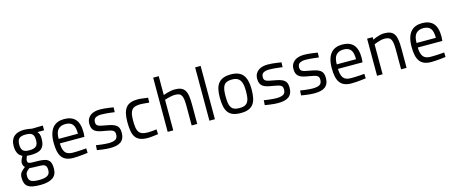

<svg xmlns="http://www.w3.org/2000/svg" viewBox="-50 -1495 5947 2498"><g transform="rotate(-15 2923.0 -245.5)"><path d="M262 239Q203 239 162 231.5Q121 224 95.5 206.5Q70 189 58.5 159Q47 129 47 84Q47 41 67 15Q87 -11 126 -40Q112 -49 105.5 -67.5Q99 -86 99 -109Q99 -116 104 -129.5Q109 -143 115 -156Q122 -171 132 -188Q117 -195 102.5 -206.5Q88 -218 77.5 -236Q67 -254 60.5 -279Q54 -304 54 -339Q54 -385 67.5 -417.5Q81 -450 105.5 -470.5Q130 -491 164 -500.5Q198 -510 240 -510Q259 -510 277.5 -507.5Q296 -505 311 -503Q329 -500 344 -497L490 -500V-436H400Q414 -422 422.5 -400.5Q431 -379 431 -339Q431 -290 419 -257.5Q407 -225 383 -205.5Q359 -186 322.5 -178Q286 -170 237 -170Q234 -170 227.5 -170.5Q221 -171 213.5 -171.5Q206 -172 199 -172.5Q192 -173 188 -174Q183 -161 179 -150Q175 -140 172.5 -131Q170 -122 170 -117Q170 -102 173 -93Q176 -84 188.5 -79Q201 -74 225 -72.5Q249 -71 291 -71Q345 -71 382 -65Q419 -59 442 -42.5Q465 -26 475 2.5Q485 31 485 76Q485 163 426.5 201Q368 239 262 239ZM286 -5Q272 -5 253.5 -5.5Q235 -6 218 -7Q198 -8 177 -10Q146 13 133.5 31Q121 49 121 78Q121 104 127.5 122Q134 140 150 151Q166 162 193.5 167Q221 172 263 172Q339 172 374 150.5Q409 129 409 79Q409 51 402.5 34Q396 17 381.5 8.5Q367 0 343.5 -2.5Q320 -5 286 -5ZM237 -234Q300 -234 328 -257Q356 -280 356 -339Q356 -371 349.5 -391.5Q343 -412 329 -424Q315 -436 293 -440.5Q271 -445 239 -445Q183 -445 156 -422Q129 -399 129 -339Q129 -285 152 -259.5Q175 -234 237 -234Z M776 -58Q804 -58 836.5 -59Q869 -60 896 -62Q928 -64 959 -67L961 -6Q927 -2 894 2Q865 5 831 7.5Q797 10 767 10Q711 10 672.5 -6Q634 -22 611 -54.5Q588 -87 578 -135Q568 -183 568 -247Q568 -318 583 -368Q598 -418 625.5 -449.5Q653 -481 691.5 -495.5Q730 -510 778 -510Q877 -510 928 -454.5Q979 -399 979 -276L975 -218H644Q645 -139 673.5 -98.5Q702 -58 776 -58ZM904 -279Q904 -369 873.5 -406Q843 -443 778 -443Q713 -443 678.5 -405Q644 -367 644 -279Z M1439 -426Q1407 -430 1375 -434Q1348 -437 1318 -439.5Q1288 -442 1264 -442Q1217 -442 1186.5 -426.5Q1156 -411 1156 -367Q1156 -349 1161 -337Q1166 -325 1179.5 -317Q1193 -309 1217 -303Q1241 -297 1278 -291Q1327 -283 1361.5 -273Q1396 -263 1417.5 -247Q1439 -231 1448.5 -206.5Q1458 -182 1458 -146Q1458 -102 1444.5 -72Q1431 -42 1406 -24Q1381 -6 1344.5 2Q1308 10 1263 10Q1239 10 1208.5 7.5Q1178 5 1151 1Q1119 -3 1087 -9L1091 -74Q1123 -69 1154 -65Q1180 -62 1208 -59.5Q1236 -57 1256 -57Q1318 -57 1350 -74.5Q1382 -92 1382 -143Q1382 -162 1376.5 -175Q1371 -188 1356.5 -196.5Q1342 -205 1317.5 -211Q1293 -217 1256 -223Q1210 -230 1177 -239Q1144 -248 1122.5 -263.5Q1101 -279 1090.5 -303Q1080 -327 1080 -364Q1080 -405 1095.5 -433Q1111 -461 1136 -478Q1161 -495 1193.5 -502.5Q1226 -510 1260 -510Q1288 -510 1320 -507Q1352 -504 1379 -500Q1411 -496 1441 -491Z M1771 -510Q1788 -510 1811.5 -507.5Q1835 -505 1856 -502Q1881 -498 1907 -495L1905 -430Q1882 -432 1860 -434Q1841 -436 1821 -437.5Q1801 -439 1787 -439Q1744 -439 1715.5 -429.5Q1687 -420 1670.5 -398.5Q1654 -377 1647.5 -342.5Q1641 -308 1641 -259Q1641 -204 1646.5 -166Q1652 -128 1668 -104.5Q1684 -81 1712.5 -70.5Q1741 -60 1787 -60Q1801 -60 1821.5 -61Q1842 -62 1861 -64Q1883 -66 1906 -69L1909 -4Q1882 0 1856 3Q1834 6 1810.5 8Q1787 10 1770 10Q1710 10 1670.5 -4.5Q1631 -19 1607 -51Q1583 -83 1573.5 -134Q1564 -185 1564 -259Q1564 -327 1575.5 -374.5Q1587 -422 1611.5 -452Q1636 -482 1675.5 -496Q1715 -510 1771 -510Z M2038 0V-730H2113V-476Q2138 -485 2164 -493Q2187 -499 2214 -504.5Q2241 -510 2267 -510Q2319 -510 2351.5 -496.5Q2384 -483 2403 -453.5Q2422 -424 2429 -376.5Q2436 -329 2436 -261V0H2361V-260Q2361 -309 2357 -343.5Q2353 -378 2342 -400Q2331 -422 2310.5 -431.5Q2290 -441 2256 -441Q2230 -441 2204.5 -436Q2179 -431 2159 -426Q2135 -420 2113 -412V0Z M2600 -718H2674V0H2600Z M3023 -510Q3137 -510 3186.5 -447Q3236 -384 3236 -255Q3236 -190 3226.5 -140.5Q3217 -91 3193 -57.5Q3169 -24 3127.5 -7Q3086 10 3023 10Q2960 10 2918.5 -6Q2877 -22 2852.5 -55Q2828 -88 2818 -138Q2808 -188 2808 -257Q2808 -321 2819.5 -369Q2831 -417 2856.5 -448Q2882 -479 2923 -494.5Q2964 -510 3023 -510ZM3023 -57Q3067 -57 3094 -69.5Q3121 -82 3135.5 -106.5Q3150 -131 3154.5 -168Q3159 -205 3159 -255Q3159 -355 3127 -398.5Q3095 -442 3023 -442Q2983 -442 2956.5 -432.5Q2930 -423 2914 -401Q2898 -379 2891.5 -343.5Q2885 -308 2885 -257Q2885 -204 2890 -166.5Q2895 -129 2910 -104.5Q2925 -80 2952 -68.5Q2979 -57 3023 -57Z M3700 -426Q3668 -430 3636 -434Q3609 -437 3579 -439.5Q3549 -442 3525 -442Q3478 -442 3447.5 -426.5Q3417 -411 3417 -367Q3417 -349 3422 -337Q3427 -325 3440.5 -317Q3454 -309 3478 -303Q3502 -297 3539 -291Q3588 -283 3622.5 -273Q3657 -263 3678.5 -247Q3700 -231 3709.5 -206.5Q3719 -182 3719 -146Q3719 -102 3705.5 -72Q3692 -42 3667 -24Q3642 -6 3605.5 2Q3569 10 3524 10Q3500 10 3469.5 7.5Q3439 5 3412 1Q3380 -3 3348 -9L3352 -74Q3384 -69 3415 -65Q3441 -62 3469 -59.5Q3497 -57 3517 -57Q3579 -57 3611 -74.5Q3643 -92 3643 -143Q3643 -162 3637.5 -175Q3632 -188 3617.5 -196.5Q3603 -205 3578.5 -211Q3554 -217 3517 -223Q3471 -230 3438 -239Q3405 -248 3383.5 -263.5Q3362 -279 3351.5 -303Q3341 -327 3341 -364Q3341 -405 3356.5 -433Q3372 -461 3397 -478Q3422 -495 3454.5 -502.5Q3487 -510 3521 -510Q3549 -510 3581 -507Q3613 -504 3640 -500Q3672 -496 3702 -491Z M4189 -426Q4157 -430 4125 -434Q4098 -437 4068 -439.5Q4038 -442 4014 -442Q3967 -442 3936.5 -426.5Q3906 -411 3906 -367Q3906 -349 3911 -337Q3916 -325 3929.5 -317Q3943 -309 3967 -303Q3991 -297 4028 -291Q4077 -283 4111.5 -273Q4146 -263 4167.5 -247Q4189 -231 4198.5 -206.5Q4208 -182 4208 -146Q4208 -102 4194.5 -72Q4181 -42 4156 -24Q4131 -6 4094.5 2Q4058 10 4013 10Q3989 10 3958.5 7.5Q3928 5 3901 1Q3869 -3 3837 -9L3841 -74Q3873 -69 3904 -65Q3930 -62 3958 -59.5Q3986 -57 4006 -57Q4068 -57 4100 -74.5Q4132 -92 4132 -143Q4132 -162 4126.5 -175Q4121 -188 4106.5 -196.5Q4092 -205 4067.5 -211Q4043 -217 4006 -223Q3960 -230 3927 -239Q3894 -248 3872.5 -263.5Q3851 -279 3840.5 -303Q3830 -327 3830 -364Q3830 -405 3845.5 -433Q3861 -461 3886 -478Q3911 -495 3943.5 -502.5Q3976 -510 4010 -510Q4038 -510 4070 -507Q4102 -504 4129 -500Q4161 -496 4191 -491Z M4522 -58Q4550 -58 4582.5 -59Q4615 -60 4642 -62Q4674 -64 4705 -67L4707 -6Q4673 -2 4640 2Q4611 5 4577 7.5Q4543 10 4513 10Q4457 10 4418.5 -6Q4380 -22 4357 -54.5Q4334 -87 4324 -135Q4314 -183 4314 -247Q4314 -318 4329 -368Q4344 -418 4371.5 -449.5Q4399 -481 4437.5 -495.5Q4476 -510 4524 -510Q4623 -510 4674 -454.5Q4725 -399 4725 -276L4721 -218H4390Q4391 -139 4419.5 -98.5Q4448 -58 4522 -58ZM4650 -279Q4650 -369 4619.5 -406Q4589 -443 4524 -443Q4459 -443 4424.5 -405Q4390 -367 4390 -279Z M4858 0V-500H4933V-467Q4958 -478 4984 -488Q5007 -496 5034 -503Q5061 -510 5088 -510Q5139 -510 5172 -496.5Q5205 -483 5223.5 -453Q5242 -423 5249 -375.5Q5256 -328 5256 -260V0H5182V-259Q5182 -309 5178 -343.5Q5174 -378 5163 -400Q5152 -422 5131 -431.5Q5110 -441 5076 -441Q5051 -441 5025.5 -435Q5000 -429 4980 -422Q4955 -414 4933 -404V0Z M5597 -58Q5625 -58 5657.5 -59Q5690 -60 5717 -62Q5749 -64 5780 -67L5782 -6Q5748 -2 5715 2Q5686 5 5652 7.5Q5618 10 5588 10Q5532 10 5493.5 -6Q5455 -22 5432 -54.5Q5409 -87 5399 -135Q5389 -183 5389 -247Q5389 -318 5404 -368Q5419 -418 5446.5 -449.5Q5474 -481 5512.5 -495.5Q5551 -510 5599 -510Q5698 -510 5749 -454.5Q5800 -399 5800 -276L5796 -218H5465Q5466 -139 5494.5 -98.5Q5523 -58 5597 -58ZM5725 -279Q5725 -369 5694.5 -406Q5664 -443 5599 -443Q5534 -443 5499.5 -405Q5465 -367 5465 -279Z"/></g></svg>

Font: TitilliumText22L 400 wt
Style: 400 wt
Weight: 400
Designer: Campivisivi
Foundry: Campivisivi
Version: 1.000